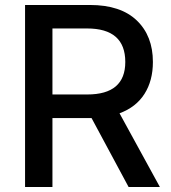

<svg xmlns="http://www.w3.org/2000/svg" viewBox="-20 -747 685 767"><path d="M80.1 0V-727.1H339.4Q461.9 -727.1 526.4 -665.3Q590.8 -603.5 590.8 -499.5Q590.8 -424.8 557.1 -371.8Q523.4 -318.8 457.5 -294.4L618.7 0H493.7L345.7 -275.4H189.5V0ZM189.5 -369.6H328.6Q480.5 -369.6 480.5 -499.5Q480.5 -633.3 327.6 -633.3H189.5Z"/></svg>

Font: Interop Med
Style: Regular
Weight: 500
Designer: Rasmus Andersson, Google, Jang Haemin
Foundry: jhaemin
Version: Version 1.007